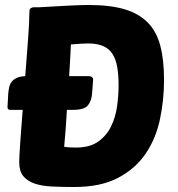

<svg xmlns="http://www.w3.org/2000/svg" viewBox="-20 -739 712 769"><path d="M98 -695Q98 -703 104 -706.5Q110 -710 115 -710H139Q208 -714 255 -716.5Q302 -719 336 -719Q421 -719 478.5 -702Q536 -685 571.5 -649Q607 -613 622 -556Q637 -499 637 -419Q637 -338 620.5 -260.5Q604 -183 563 -123Q522 -63 452.5 -26.5Q383 10 277 10Q228 10 187.5 8Q147 6 118 -4Q89 -14 73 -34Q57 -54 57 -89Q57 -99 58 -119.5Q59 -140 61 -167.5Q63 -195 65.5 -228.5Q68 -262 71 -299H21Q10 -299 10 -310L13 -364Q14 -376 16.5 -388.5Q19 -401 26 -410.5Q33 -420 46 -426.5Q59 -433 81 -434Q85 -488 88 -524Q91 -560 92.5 -583.5Q94 -607 95 -621Q96 -635 96.5 -646Q97 -657 97 -667.5Q97 -678 98 -695ZM248 -299Q246 -259 243 -221.5Q240 -184 237 -151Q252 -149 264 -148.5Q276 -148 284 -148Q340 -148 373.5 -172Q407 -196 425 -233Q443 -270 449 -314Q455 -358 455 -397Q455 -439 449.5 -470.5Q444 -502 430.5 -523Q417 -544 393 -554.5Q369 -565 333 -565Q322 -565 305 -564Q288 -563 264 -561Q263 -535 261 -503Q259 -471 257 -434H337Q343 -434 348 -430.5Q353 -427 353 -420L349 -366Q347 -336 332.5 -317.5Q318 -299 273 -299Z"/></svg>

Font: Poetsen One
Style: Regular
Weight: 400
Designer: Pablo Impallari, Rodrigo Fuenzalida
Foundry: Pablo Impallari, Rodrigo Fuenzalida
Version: Version 1.001; ttfautohint (v0.93) -l 8 -r 50 -G 200 -x 14 -